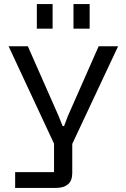

<svg xmlns="http://www.w3.org/2000/svg" viewBox="-20 -751 618 938"><path d="M54 167V90H244V-49L22 -525H116L266 -185L286 -135H293L312 -185L462 -525H557L333 -48V94Q333 132 312 149.5Q291 167 255 167ZM160 -611V-731H237V-611ZM339 -611V-731H418V-611Z"/></svg>

Font: Hubot Sans
Style: Regular
Weight: 400
Designer: Deni Anggara
Foundry: GitHub, Inc., Subsidiary of Microsoft Corporation
Version: Version 2.000